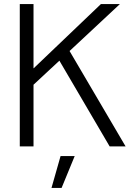

<svg xmlns="http://www.w3.org/2000/svg" viewBox="-20 -725 665 951"><path d="M109 -271V-387H147L480 -705H574L306 -455L293 -442ZM78 0V-705H146V0ZM523 0 261 -447 313 -492 602 0ZM235 206 280 48H350L285 206Z"/></svg>

Font: TikTok Sans 24pt Light
Style: Regular
Weight: 300
Version: Version 4.000